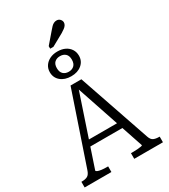

<svg xmlns="http://www.w3.org/2000/svg" viewBox="-278 -1317 1266 1442"><g transform="rotate(-30 355.5 -596.0)"><path d="M197 -296H491L500 -245H186ZM334 -687 348 -672 146 -70Q146 -64 158 -59Q170 -54 190 -51.5Q210 -49 233 -49H246V0H14V-49H19Q49 -49 67.5 -59Q86 -69 97 -103L305 -716H399L612 -95Q622 -66 640.5 -57.5Q659 -49 687 -49H693V0H444V-49H457Q481 -49 501 -50.5Q521 -52 533 -54.5Q545 -57 545 -60ZM281 -880Q281 -846 299 -829Q317 -812 346 -812Q375 -812 393 -829Q411 -846 411 -880Q411 -914 393 -930.5Q375 -947 346 -947Q317 -947 299 -930.5Q281 -914 281 -880ZM472 -879Q472 -832 437 -802.5Q402 -773 346 -773Q290 -773 255 -802.5Q220 -832 220 -880Q220 -911 236 -935Q252 -959 280.5 -973Q309 -987 346 -987Q384 -987 412 -973.5Q440 -960 456 -935.5Q472 -911 472 -879ZM391 -1147 311 -1054V-1032H339L444 -1090Q460 -1100 472.5 -1109Q485 -1118 492 -1129Q499 -1140 499 -1152Q499 -1167 487.5 -1179.5Q476 -1192 457 -1192Q444 -1192 432.5 -1186Q421 -1180 411.5 -1170Q402 -1160 391 -1147Z"/></g></svg>

Font: Roboto Serif 20pt Light
Style: Regular
Weight: 300
Version: Version 1.008